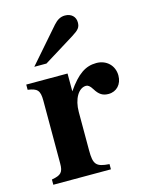

<svg xmlns="http://www.w3.org/2000/svg" viewBox="-109 -783 662 853"><g transform="rotate(-15 222.0 -356.5)"><path d="M83 -528H139L281 -616C313 -636 321 -646 321 -669C321 -695 302 -713 273 -713C253 -713 237 -704 220 -685ZM218 -461H28V-437C71 -431 83 -420 83 -373V-84C83 -43 73 -32 29 -24V0H294V-24C233 -28 222 -42 222 -106V-283C222 -342 248 -387 283 -387C291 -387 300 -382 311 -364C328 -336 345 -326 371 -326C408 -326 434 -354 434 -394C434 -440 400 -473 353 -473C303 -473 265 -447 218 -379Z"/></g></svg>

Font: STIXGeneral
Style: Bold
Weight: 700
Designer: MicroPress Inc., with final additions and corrections provided by Coen Hoffman, Elsevier (retired)
Version: Version 1.1.0